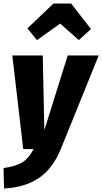

<svg xmlns="http://www.w3.org/2000/svg" viewBox="-42 -847 581 1091"><path d="M303 1Q258 111 179 164.5Q100 218 -19 224L-22 108Q49 98 85.5 75Q122 52 149 0H90L28 -532H201L210 -108L343 -532H519ZM114 -686 262 -827H362L475 -682L406 -619L300 -713L168 -619Z"/></svg>

Font: Fira Sans Condensed ExtraBold
Style: Italic
Weight: 800
Width: 3
Italic angle: -8°
Designer: bBox Type GmbH & Carrois Corporate GbR & Edenspiekermann AG
Foundry: bBox Type GmbH & Carrois Corporate GbR & Edenspiekermann AG
Version: Version 4.301